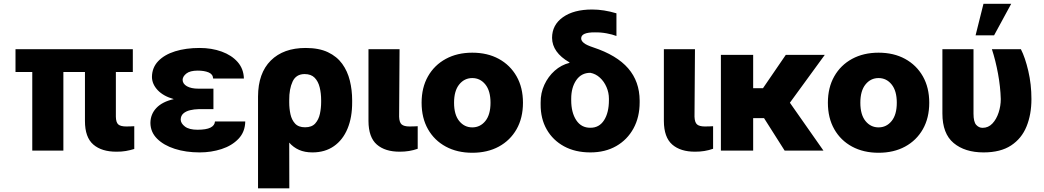

<svg xmlns="http://www.w3.org/2000/svg" viewBox="-20 -811 5621 1034"><path d="M695.3 -545.9V-423.3H604V-182.6Q604.5 -151.9 616.9 -140.9Q629.4 -129.9 660.6 -129.9Q673.3 -129.9 683.8 -130.4Q694.3 -130.9 703.1 -131.3V-8.8Q681.6 -2 657.7 2.2Q633.8 6.3 607.4 5.9Q527.8 6.3 482.7 -32.5Q437.5 -71.3 437.5 -159.2V-423.3H321.3V0H153.8V-423.3H63.5V-545.9Z M1129.4 -286.6V-223.1H1048.3Q1025.9 -222.7 1003.9 -217.5Q981.9 -212.4 967.8 -200.2Q953.6 -188 953.1 -167Q953.6 -146.5 976.1 -129.4Q998.5 -112.3 1043.5 -112.3Q1090.8 -112.3 1113.5 -123.8Q1136.2 -135.3 1137.7 -156.7H1300.8Q1299.8 -100.6 1264.4 -63.5Q1229 -26.4 1173.3 -8.3Q1117.7 9.8 1055.2 9.8Q981 9.8 921.1 -9.5Q861.3 -28.8 825.9 -64.2Q790.5 -99.6 790 -148.9Q790.5 -196.3 822.3 -229.7Q854 -263.2 916 -277.3Q859.9 -293 829.3 -325.4Q798.8 -357.9 798.3 -396.5Q798.8 -446.8 832 -481.7Q865.2 -516.6 923.1 -534.7Q981 -552.7 1055.2 -552.7Q1120.1 -552.7 1173.8 -533.2Q1227.5 -513.7 1259.8 -477.1Q1292 -440.4 1293.5 -388.2H1127.9Q1126.5 -411.6 1103.3 -421.1Q1080.1 -430.7 1044.9 -430.7Q1003.4 -430.7 983.6 -415Q963.9 -399.4 963.4 -380.9Q963.9 -359.4 986.8 -346.4Q1009.8 -333.5 1048.3 -333.5H1129.4Z M1369.6 203.1V-291Q1370.1 -417 1438.2 -484.9Q1506.3 -552.7 1626 -552.7Q1697.8 -552.7 1746.1 -529.8Q1794.4 -506.8 1823 -467.3Q1851.6 -427.7 1864 -377Q1876.5 -326.2 1876.5 -271V-261.2Q1877 -179.2 1851.6 -118.2Q1826.2 -57.1 1778.1 -23.7Q1730 9.8 1662.6 9.8Q1621.1 9.8 1590.3 -3.9Q1559.6 -17.6 1537.6 -43L1538.1 203.1ZM1537.6 -258.8Q1537.6 -226.6 1544.2 -196Q1550.8 -165.5 1569.1 -145.5Q1587.4 -125.5 1623 -125.5Q1659.2 -125.5 1677.7 -146.2Q1696.3 -167 1702.9 -198.2Q1709.5 -229.5 1709.5 -261.2V-271Q1709.5 -308.1 1701.7 -340.3Q1693.8 -372.6 1674.6 -392.3Q1655.3 -412.1 1620.6 -412.1Q1574.7 -412.1 1555.9 -372.1Q1537.1 -332 1537.6 -272Z M1964.4 -545.9H2131.8L2129.4 -182.6Q2130.4 -151.9 2143.1 -140.9Q2155.8 -129.9 2185.5 -129.9Q2200.7 -129.9 2210.4 -130.4Q2220.2 -130.9 2229.5 -131.3V-9.8Q2184.1 6.3 2132.8 5.9Q2054.2 6.3 2009.5 -32.5Q1964.8 -71.3 1964.4 -159.2Z M2523.4 11.7Q2442.4 11.7 2380.9 -21.5Q2319.3 -54.7 2284.9 -115.2Q2250.5 -175.8 2250.5 -257.8Q2250.5 -339.4 2284.9 -399.9Q2319.3 -460.4 2380.9 -493.9Q2442.4 -527.3 2523.4 -527.3Q2605 -527.3 2666.3 -493.9Q2727.5 -460.4 2762 -399.9Q2796.4 -339.4 2796.4 -257.8Q2796.4 -175.8 2762 -115.2Q2727.5 -54.7 2666.3 -21.5Q2605 11.7 2523.4 11.7ZM2523.4 -125Q2565.9 -125 2593.8 -159.2Q2621.6 -193.4 2621.6 -257.8Q2621.6 -321.8 2593.8 -356.2Q2565.9 -390.6 2523.4 -390.6Q2481 -390.6 2453.1 -356.2Q2425.3 -321.8 2425.3 -257.8Q2425.3 -193.4 2453.1 -159.2Q2481 -125 2523.4 -125Z M2953.1 -606.9Q2953.1 -676.8 3011.5 -718.3Q3069.8 -759.8 3168.9 -759.8Q3231.4 -759.8 3299.8 -739.3V-617.2Q3278.3 -625.5 3247.6 -631.3Q3216.8 -637.2 3183.6 -636.7Q3109.4 -637.2 3109.9 -604Q3109.9 -591.3 3124 -579.6Q3138.2 -567.9 3175.3 -555.7Q3301.8 -513.7 3363 -442.9Q3424.3 -372.1 3424.8 -269.5V-259.8Q3424.8 -180.2 3391.6 -119.4Q3358.4 -58.6 3298.8 -24.4Q3239.3 9.8 3159.2 9.8Q3078.1 9.8 3017.8 -22.9Q2957.5 -55.7 2924.3 -113.8Q2891.1 -171.9 2891.6 -249V-258.8Q2891.1 -310.1 2911.6 -354.5Q2932.1 -398.9 2967.3 -430.2Q3002.4 -461.4 3047.4 -472.7L3045.9 -475.6Q2954.1 -528.8 2953.1 -606.9ZM3056.2 -279.3V-271.5Q3056.2 -205.1 3083.3 -163.8Q3110.4 -122.6 3159.2 -123Q3207 -122.6 3233.2 -163.6Q3259.3 -204.6 3259.3 -271.5V-279.3Q3259.3 -312 3246.3 -342Q3233.4 -372.1 3210.7 -392.8Q3188 -413.6 3159.2 -418.9Q3110.8 -418.9 3083.5 -379.4Q3056.2 -339.8 3056.2 -279.3Z M3555.2 -545.9H3722.7L3720.2 -182.6Q3721.2 -151.9 3733.9 -140.9Q3746.6 -129.9 3776.4 -129.9Q3791.5 -129.9 3801.3 -130.4Q3811 -130.9 3820.3 -131.3V-9.8Q3774.9 6.3 3723.6 5.9Q3645 6.3 3600.3 -32.5Q3555.7 -71.3 3555.2 -159.2Z M4036.1 -515.6V-335.9H4088.9L4211.9 -515.6H4421.9L4233.9 -257.8L4414.6 0H4205.6L4094.7 -174.8H4036.1V0H3862.3V-515.6Z M4711.4 11.7Q4630.4 11.7 4568.8 -21.5Q4507.3 -54.7 4472.9 -115.2Q4438.5 -175.8 4438.5 -257.8Q4438.5 -339.4 4472.9 -399.9Q4507.3 -460.4 4568.8 -493.9Q4630.4 -527.3 4711.4 -527.3Q4793 -527.3 4854.2 -493.9Q4915.5 -460.4 4950 -399.9Q4984.4 -339.4 4984.4 -257.8Q4984.4 -175.8 4950 -115.2Q4915.5 -54.7 4854.2 -21.5Q4793 11.7 4711.4 11.7ZM4711.4 -125Q4753.9 -125 4781.7 -159.2Q4809.6 -193.4 4809.6 -257.8Q4809.6 -321.8 4781.7 -356.2Q4753.9 -390.6 4711.4 -390.6Q4668.9 -390.6 4641.1 -356.2Q4613.3 -321.8 4613.3 -257.8Q4613.3 -193.4 4641.1 -159.2Q4668.9 -125 4711.4 -125Z M5055.2 -545.9H5222.7V-199.2Q5222.7 -154.8 5237.1 -138.7Q5251.5 -122.6 5271.5 -122.6Q5302.7 -122.6 5324.5 -145.8Q5346.2 -168.9 5357.9 -204.6Q5369.6 -240.2 5369.6 -277.3Q5367.7 -343.8 5354.7 -414.3Q5341.8 -484.9 5321.8 -545.9H5478Q5501 -501 5517.8 -429Q5534.7 -356.9 5534.7 -277.3Q5534.7 -194.8 5508.3 -129.9Q5481.9 -64.9 5425 -27.6Q5368.2 9.8 5276.9 9.8Q5176.3 9.8 5115.7 -40.8Q5055.2 -91.3 5055.2 -200.2ZM5233.9 -620.6 5276.4 -790.5H5425.8L5333.5 -620.6Z"/></svg>

Font: Inter Display Extra Bold
Style: Regular
Weight: 800
Designer: Rasmus Andersson
Foundry: rsms
Version: Version 4.000;git-4fc901f